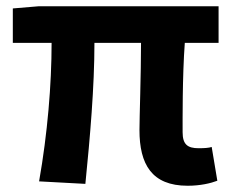

<svg xmlns="http://www.w3.org/2000/svg" viewBox="-20 -580 745 614"><path d="M580 14C621 14 654 6 675 -2L657 -110C648 -107 634 -106 615 -106C580 -106 564 -118 564 -157C564 -191 563 -336 571 -443H679V-560H104L21 -553V-443H145C145 -310 132 -153 105 0L253 8C268 -141 282 -302 282 -443H431C431 -342 426 -205 426 -164C426 -55 465 14 580 14Z"/></svg>

Font: Spoqa Han Sans Neo Bold
Style: Bold
Weight: 700
Designer: [Spoqa Han Sans Neo] Dong-huui Kim  Younghwa Kang  Yujin Lee  [Noto Sans] Ryoko NISHIZUKA  (kana & ideographs); Paul D. 
Foundry: Spoqa (http://www.spoqa-han-sans.com)
Version: Version 1.100;hotconv 1.0.109;makeotfexe 2.5.65596